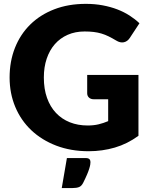

<svg xmlns="http://www.w3.org/2000/svg" viewBox="-20 -756 762 970"><path d="M420.5 -377.5H679.5V-70Q623.5 -29 560.2 -10.5Q497 8 428 8Q338 8 264.2 -20.2Q190.5 -48.5 138 -98.2Q85.5 -148 57 -216.2Q28.5 -284.5 28.5 -364.5Q28.5 -446 55.5 -514.2Q82.5 -582.5 132.8 -632Q183 -681.5 254.2 -709Q325.5 -736.5 413.5 -736.5Q459 -736.5 499 -729Q539 -721.5 572.8 -708.5Q606.5 -695.5 634.5 -677.5Q662.5 -659.5 684.5 -638.5L635.5 -564Q624 -546.5 605.8 -542.5Q587.5 -538.5 566.5 -551.5Q546.5 -563.5 528.8 -572.2Q511 -581 492.5 -586.5Q474 -592 453.5 -594.5Q433 -597 407.5 -597Q360 -597 322 -580.2Q284 -563.5 257.2 -533Q230.5 -502.5 216 -459.8Q201.5 -417 201.5 -364.5Q201.5 -306.5 217.5 -261.5Q233.5 -216.5 262.8 -185.5Q292 -154.5 332.8 -138.2Q373.5 -122 423 -122Q453.5 -122 478.2 -128Q503 -134 526.5 -144V-254.5H454.5Q438.5 -254.5 429.5 -263Q420.5 -271.5 420.5 -284.5ZM413 42.5Q421 42.5 426 44.5Q431 46.5 433.2 49.8Q435.5 53 436.2 56.5Q437 60 437 63Q437 67.5 436 75Q435 82.5 431.2 95Q427.5 107.5 420 125.2Q412.5 143 400 168Q391.5 184.5 379 189.2Q366.5 194 347 194H292L318 42.5Z"/></svg>

Font: Lato 2
Style: Regular
Weight: 900
Designer: Lukasz Dziedzic with Adam Twardoch and Botio Nikoltchev
Foundry: tyPoland Lukasz Dziedzic
Version: Version 2.015; 2015-08-06; http://www.latofonts.com/